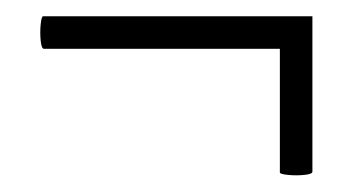

<svg xmlns="http://www.w3.org/2000/svg" viewBox="-20 -288 435 236"><path d="M364 -77Q364 -74 354 -73Q344 -72 334 -73Q324 -74 324 -76V-268H364ZM34 -228Q31 -228 30 -238Q29 -248 30 -258Q31 -268 33 -268H364V-228Z"/></svg>

Font: Cormorant Garamond Light
Style: Regular
Weight: 400
Version: Version 4.001